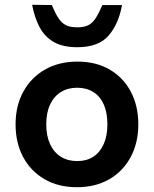

<svg xmlns="http://www.w3.org/2000/svg" viewBox="-20 -773 642 801"><path d="M301 8Q223 8 165.5 -25.5Q108 -59 76.5 -118Q45 -177 45 -254Q45 -332 77.5 -391Q110 -450 168 -483Q226 -516 303 -516Q381 -516 438 -482.5Q495 -449 526 -390Q557 -331 557 -254Q557 -177 525 -117.5Q493 -58 435.5 -25Q378 8 301 8ZM302 -101Q341 -101 369 -119Q397 -137 412.5 -171.5Q428 -206 428 -254Q428 -303 413 -337Q398 -371 369.5 -389Q341 -407 302 -407Q263 -407 234 -389Q205 -371 189 -337Q173 -303 173 -254Q173 -206 189 -171.5Q205 -137 234 -119Q263 -101 302 -101ZM302 -576Q242 -576 204 -598Q166 -620 145 -660Q124 -700 114 -753L196 -752Q210 -719 223 -698.5Q236 -678 254 -668.5Q272 -659 302 -659Q332 -659 349.5 -668.5Q367 -678 380 -698.5Q393 -719 407 -752H489Q475 -673 433 -624.5Q391 -576 302 -576Z"/></svg>

Font: REM Medium
Style: Regular
Weight: 500
Designer: Octavio Pardo
Foundry: Ashler Design
Version: Version 1.005;gftools[0.9.28]